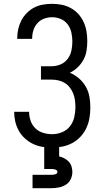

<svg xmlns="http://www.w3.org/2000/svg" viewBox="-20 -763 540 1003"><path d="M253 8Q227 8 201.5 4Q176 0 153 -11Q130 -22 110.5 -39.5Q91 -57 78.5 -79.5Q66 -102 60 -127Q54 -152 54 -178Q54 -178 54 -178.5Q54 -179 54 -179H132Q132 -179 132 -178.5Q132 -178 132 -178Q132 -155 140 -132Q148 -109 165 -92.5Q182 -76 205.5 -69Q229 -62 253 -62Q279 -62 304.5 -72.5Q330 -83 346 -104Q362 -125 368 -151Q374 -177 374 -204Q374 -204 374 -204Q374 -204 374 -204Q374 -204 374 -204Q374 -204 374 -204Q374 -222 371.5 -240Q369 -258 362.5 -274.5Q356 -291 345 -305.5Q334 -320 318.5 -329.5Q303 -339 285.5 -343Q268 -347 250 -347H194V-417H250Q274 -417 296.5 -426.5Q319 -436 333.5 -455.5Q348 -475 353 -498.5Q358 -522 358 -546Q358 -569 353 -592.5Q348 -616 334 -635Q320 -654 298 -663.5Q276 -673 253 -673Q231 -673 210.5 -665.5Q190 -658 175.5 -642Q161 -626 154.5 -605Q148 -584 148 -563Q148 -562 148 -561.5Q148 -561 148 -560H70Q70 -561 70 -562Q70 -563 70 -564Q70 -588 75.5 -612Q81 -636 92 -657Q103 -678 120.5 -695.5Q138 -713 159.5 -724Q181 -735 205 -739Q229 -743 253 -743Q278 -743 303 -738Q328 -733 350.5 -720.5Q373 -708 390 -689Q407 -670 417.5 -646.5Q428 -623 432 -598Q436 -573 436 -548Q436 -523 432 -498Q428 -473 416 -451Q404 -429 386 -411.5Q368 -394 345 -383Q371 -372 392.5 -353.5Q414 -335 428 -310.5Q442 -286 447 -258Q452 -230 452 -202Q452 -175 447.5 -147.5Q443 -120 431.5 -95Q420 -70 401 -49.5Q382 -29 358 -16Q334 -3 307 2.5Q280 8 253 8ZM150 220V150H250Q255 150 259.5 149.5Q264 149 268.5 147.5Q273 146 276.5 143Q280 140 280 135Q280 130 276.5 127Q273 124 268.5 122.5Q264 121 259.5 120.5Q255 120 250 120H211V0H289V54Q303 57 316 64Q329 71 339 81.5Q349 92 353.5 106.5Q358 121 358 135Q358 155 349.5 173Q341 191 324.5 201.5Q308 212 288.5 216Q269 220 250 220Z"/></svg>

Font: Zed Mono
Style: Regular
Weight: 400
Monospace: yes
Designer: Belleve Invis
Foundry: Belleve Invis
Version: Version 1.0.0; ttfautohint (v1.8.4)